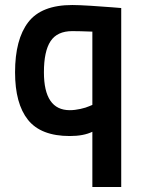

<svg xmlns="http://www.w3.org/2000/svg" viewBox="-20 -531 576 765"><path d="M258 11Q143 11 91.5 -53.5Q40 -118 40 -243Q40 -374 92.5 -442.5Q145 -511 268 -511Q293 -511 341.5 -508Q390 -505 426 -502L463 -499V214H348V-6Q313 11 258 11ZM268 -407Q208 -407 181.5 -367Q155 -327 155 -243Q155 -92 258 -92Q278 -92 300.5 -97Q323 -102 336 -108L348 -113V-405Q295 -407 268 -407Z"/></svg>

Font: TypoPRO Titillium Text
Style: 800 wt
Weight: 800
Designer: Accademia di Belle Arti di Urbino and others
Foundry: Accademia di Belle Arti di Urbino and others.
Version: Version 25.000